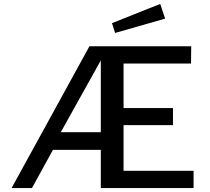

<svg xmlns="http://www.w3.org/2000/svg" viewBox="-20 -959 1072 979"><path d="M797 -939 551 -841 567 -791 822 -864ZM967 -88H610V-321H862V-408H610V-635H954L955 -723H436L39 0H143L250 -195H494V0H967ZM494 -285H290L494 -651Z"/></svg>

Font: United Sans Medium
Style: Regular
Weight: 500
Designer: Pablo Impallari, Rodrigo Fuenzalida (Modified by Dan O. Williams)
Version: Version 1.000;PS 001.000;hotconv 1.0.88;makeotf.lib2.5.64775